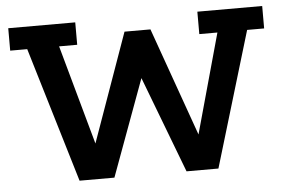

<svg xmlns="http://www.w3.org/2000/svg" viewBox="-45 -645 1049 708"><g transform="rotate(-5 479.0 -291.5)"><path d="M222 0 72 -500H9V-583H257V-500H190L301 -100H281L435 -533H531L685 -100H665L776 -500H709V-583H949V-500H886L736 0H618L470 -389H494L351 0Z"/></g></svg>

Font: Rokkitt SemiBold
Style: Regular
Weight: 600
Designer: Vernon Adams
Foundry: Vernon Adams
Version: Version 3.103